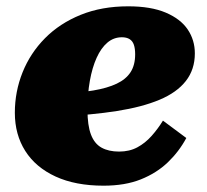

<svg xmlns="http://www.w3.org/2000/svg" viewBox="-20 -574 657 608"><path d="M308 14Q219 14 156 -15Q93 -44 60 -96Q27 -148 27 -217Q27 -284 51.5 -345Q76 -406 122.5 -453Q169 -500 235.5 -527Q302 -554 386 -554Q458 -554 505 -534Q552 -514 574.5 -480.5Q597 -447 597 -405Q597 -354 568.5 -317.5Q540 -281 485 -258Q430 -235 350.5 -222.5Q271 -210 168 -205L171 -278Q231 -280 275.5 -287.5Q320 -295 349.5 -309Q379 -323 393.5 -345.5Q408 -368 408 -402Q408 -420 404 -432Q400 -444 390.5 -450Q381 -456 366 -456Q340 -456 320 -439Q300 -422 286 -391Q272 -360 264.5 -318Q257 -276 257 -226Q257 -177 268 -148Q279 -119 301.5 -106.5Q324 -94 357 -94Q390 -94 415 -107.5Q440 -121 460 -143.5Q480 -166 496 -192L570 -137Q547 -94 511.5 -60Q476 -26 426 -6Q376 14 308 14Z"/></svg>

Font: Roboto Serif Black
Style: Italic
Weight: 900
Italic angle: -10°
Version: Version 1.008